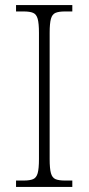

<svg xmlns="http://www.w3.org/2000/svg" viewBox="-20 -734 348 754"><path d="M43 0V-25H73Q97 -25 110 -30.5Q123 -36 128 -54Q133 -72 133 -109V-605Q133 -642 128 -660Q123 -678 110 -683.5Q97 -689 73 -689H43V-714H264V-689H235Q211 -689 198 -683.5Q185 -678 180 -660Q175 -642 175 -605V-109Q175 -72 180 -54Q185 -36 198 -30.5Q211 -25 235 -25H264V0Z"/></svg>

Font: Noto Serif Tamil SemiCondensed ExtraLight
Style: Italic
Weight: 200
Width: 4
Italic angle: -12°
Designer: Indian Type Foundry, Tom Grace, and the Monotype Design Team
Foundry: Monotype Imaging Inc.
Version: Version 2.003; ttfautohint (v1.8.4.7-5d5b)